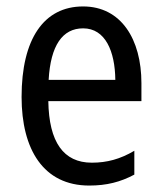

<svg xmlns="http://www.w3.org/2000/svg" viewBox="-20 -566 502 596"><path d="M238 -546C116 -546 47 -445 47 -265C47 -102 115 10 257 10C311 10 354 -1 397 -24V-98C353 -72 312 -61 265 -61C177 -61 132 -125 130 -252H419V-308C419 -444 356 -546 238 -546ZM238 -478C307 -478 337 -407 338 -318H131C137 -425 174 -478 238 -478Z"/></svg>

Font: Noto Sans Bengali Condensed
Style: Regular
Weight: 400
Width: 3
Designer: Jelle Bosma - Monotype Design Team
Foundry: Monotype Imaging Inc.
Version: Version 2.003